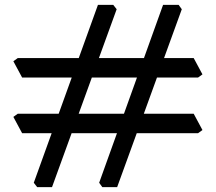

<svg xmlns="http://www.w3.org/2000/svg" viewBox="-20 -770 888 790"><path d="M383 -750H446L460 -732L194 0H133L119 -18ZM651 -750H715L728 -732L462 0H401L388 -18ZM813 -464 795 -451H71L35 -518L53 -531H777ZM813 -235 795 -222H71L35 -289L53 -302H777Z"/></svg>

Font: TMT Limkin
Style: Regular
Weight: 400
Designer: Gabriel Drozdov
Version: Version 1.000;Glyphs 3.1.2 (3151)